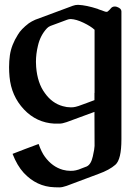

<svg xmlns="http://www.w3.org/2000/svg" viewBox="-20 -497 579 806"><path d="M377 -106.9V-372.1Q361.3 -386.7 330.8 -401.4Q300.3 -416 277.8 -417H276.4Q269.5 -417 261.7 -414.1Q244.1 -407.7 226.8 -401.1Q209.5 -394.5 191.9 -388.2Q182.6 -384.3 177.2 -378.4Q148.9 -348.1 139.2 -304.7Q130.9 -270.5 130.9 -237.3Q130.9 -227.1 131.8 -215.8Q137.2 -147.9 168.5 -106Q198.7 -63.5 243.7 -51.3Q260.3 -46.4 277.3 -46.4Q282.7 -46.4 288.1 -46.9Q296.9 -47.9 310.1 -52.2Q321.3 -56.2 345 -64.9Q368.7 -73.7 376.5 -76.7V-106.9ZM376.5 -27.3 259.8 15.6Q241.7 22 229 22H208.5Q133.3 18.1 80.6 -37.6Q27.3 -94.2 20 -174.8Q18.1 -195.3 18.1 -214.8Q18.1 -240.7 21.5 -265.1Q27.8 -308.6 55.2 -351.6Q68.4 -374.5 101.1 -399.4Q113.3 -407.7 127.9 -414.1Q167.5 -428.7 206.8 -443.4Q246.1 -458 285.6 -472.7Q296.4 -476.6 306.2 -476.6H309.1Q342.3 -475.1 389.2 -460Q394 -458.5 395 -457.5Q404.8 -453.6 419.9 -448.7Q423.8 -447.3 427.2 -447.3Q430.2 -447.3 432.1 -448.7Q441.4 -456.5 444.8 -461.4Q451.2 -469.7 461.9 -469.7Q467.3 -469.7 471.7 -467.8Q489.7 -461.4 489.7 -449.2V87.9Q489.7 172.4 464.4 194.6Q439 216.8 394 232.9L259.8 283.2Q241.7 289.6 229 289.6Q215.8 289.6 208 289.1Q133.8 286.6 79.6 228.5Q51.8 198.2 32.7 148.9Q85 128.4 142.1 107.4Q154.3 142.1 168.5 161.1Q199.2 203.1 243.7 215.8Q260.3 220.2 276.4 220.2Q282.7 220.2 288.1 219.7Q297.4 218.8 310.1 214.8Q315.4 212.4 325 209Q334.5 205.6 344.2 201.7Q362.3 192.9 369.6 159.7Q377 126.5 377 115.7Z"/></svg>

Font: Caudex
Style: Bold
Weight: 700
Version: Version 1.01